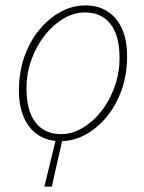

<svg xmlns="http://www.w3.org/2000/svg" viewBox="-20 -510 532 710"><path d="M204 12Q157 12 122.5 -10Q88 -32 69 -74Q50 -116 50 -176Q50 -243 70 -300Q90 -357 125 -399.5Q160 -442 204 -466Q248 -490 296 -490Q343 -490 377.5 -468Q412 -446 431 -404Q450 -362 450 -302Q450 -235 430 -178Q410 -121 375 -78.5Q340 -36 296 -12Q252 12 204 12ZM206 -14Q246 -14 284.5 -36.5Q323 -59 354 -98Q385 -137 403.5 -188Q422 -239 422 -296Q422 -379 388.5 -421.5Q355 -464 294 -464Q254 -464 215.5 -441.5Q177 -419 146 -380Q115 -341 96.5 -290Q78 -239 78 -182Q78 -100 111.5 -57Q145 -14 206 -14ZM144 180 190 -8 212 2Q202 47 192.5 87Q183 127 172 180Z"/></svg>

Font: Source Sans 3
Style: Italic
Weight: 200
Italic angle: -11°
Designer: Paul D. Hunt
Foundry: Adobe
Version: Version 3.046;hotconv 1.0.118;makeotfexe 2.5.65603